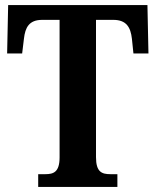

<svg xmlns="http://www.w3.org/2000/svg" viewBox="-20 -734 611 754"><path d="M130 0H441V-50H414C380 -50 357 -58 357 -117V-656H425C477 -656 493 -626 498 -582L504 -524H563L559 -714H12L8 -524H67L74 -582C79 -626 94 -656 146 -656H214V-116C214 -58 190 -50 158 -50H130Z"/></svg>

Font: Noto Serif Bengali Condensed
Style: Bold
Weight: 700
Width: 3
Designer: Juan Bruce, Universal Thirst, Indian Type Foundry and the Monotype Design Team.
Foundry: Monotype Imaging Inc.
Version: Version 2.003